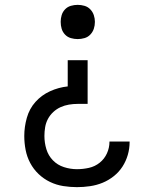

<svg xmlns="http://www.w3.org/2000/svg" viewBox="-20 -548 640 791"><path d="M297 223Q269 223 240.5 218.5Q212 214 186 201.5Q160 189 139 169Q118 149 104.5 123.5Q91 98 85.5 69.5Q80 41 80 12Q80 -25 90.5 -62.5Q101 -100 126 -128Q151 -156 186 -172Q221 -188 259 -192V-300H341V-120H300Q282 -120 264 -117Q246 -114 229.5 -106.5Q213 -99 199.5 -86.5Q186 -74 177.5 -58Q169 -42 166 -24Q163 -6 163 12Q163 40 171 66.5Q179 93 198 112.5Q217 132 243.5 140.5Q270 149 297 149Q322 149 346.5 143.5Q371 138 390.5 122.5Q410 107 420.5 84Q431 61 431 36Q431 36 431 36Q431 36 431 35H514Q514 36 514 36Q514 36 514 37Q514 64 506.5 90Q499 116 484.5 138.5Q470 161 448.5 178Q427 195 402.5 205Q378 215 351 219Q324 223 297 223ZM300 -387Q286 -387 272 -391Q258 -395 248 -405.5Q238 -416 234 -429.5Q230 -443 230 -458Q230 -472 234 -485.5Q238 -499 248 -509.5Q258 -520 272 -524Q286 -528 300 -528Q314 -528 328 -524Q342 -520 352 -509.5Q362 -499 366.5 -485.5Q371 -472 371 -458Q371 -443 366.5 -429.5Q362 -416 352 -405.5Q342 -395 328 -391Q314 -387 300 -387Z"/></svg>

Font: Zed Mono Extended
Style: Regular
Weight: 400
Width: 7
Monospace: yes
Designer: Belleve Invis
Foundry: Belleve Invis
Version: Version 1.0.0; ttfautohint (v1.8.4)